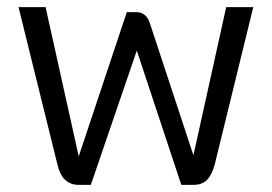

<svg xmlns="http://www.w3.org/2000/svg" viewBox="-20 -519 763 539"><path d="M691 -499 583 -58Q575 -28 561 -14Q547 0 523 0H489L364 -377L235 0H201Q178 0 163 -14Q148 -28 141 -58L32 -499H108L201 -80L336 -485H362Q391 -485 401 -453L523 -83L615 -499Z"/></svg>

Font: Stavian Regular
Style: Regular
Weight: 400
Version: Version 1.000; ttfautohint (v1.6)